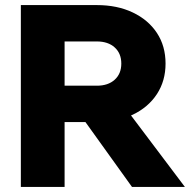

<svg xmlns="http://www.w3.org/2000/svg" viewBox="-20 -735 762 755"><path d="M234 0H62V-715H361Q441 -715 502 -686Q563 -657 597 -605.5Q631 -554 631 -485Q631 -417 597 -365Q563 -313 502 -284Q441 -255 361 -255H224V-398H361Q405 -398 431 -421.5Q457 -445 457 -485Q457 -525 431 -548.5Q405 -572 361 -572H234ZM707 0H499L260 -333H456Z"/></svg>

Font: Wix Madefor Display ExtraBold
Style: Regular
Weight: 800
Designer: Dalton Maag Ltd
Foundry: Dalton Maag Ltd
Version: Version 3.100